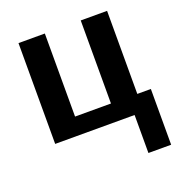

<svg xmlns="http://www.w3.org/2000/svg" viewBox="-131 -637 878 945"><g transform="rotate(-20 307.5 -164.5)"><path d="M486 0H70V-528H208V-93H396V-528H534V-93H605V199H486Z"/></g></svg>

Font: Libra Sans
Style: Bold
Weight: 700
Foundry: Context Ltd
Version: Version 1.000